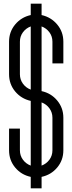

<svg xmlns="http://www.w3.org/2000/svg" viewBox="-20 -967 398 1055"><path d="M208.5 67.9H148.9V4.9Q96.7 -6.3 63.2 -46.6Q29.8 -86.9 29.8 -141.1V-260.3H89.4V-141.1Q89.4 -111.8 106 -89.4Q122.6 -66.9 148.9 -57.1V-412.6Q96.7 -424.3 63.2 -464.6Q29.8 -504.9 29.8 -559.1V-737.8Q29.8 -792 63.2 -832.3Q96.7 -872.6 148.9 -884.3V-946.8H208.5V-884.3Q260.7 -872.6 294.4 -832.3Q328.1 -792 328.1 -737.8V-618.7H268.1V-737.8Q268.1 -767.1 251.5 -789.6Q234.9 -812 208.5 -821.8V-466.3Q260.7 -455.1 294.4 -414.6Q328.1 -374 328.1 -320.3V-141.1Q328.1 -86.9 294.4 -46.6Q260.7 -6.3 208.5 4.9ZM148.9 -474.6V-821.8Q122.6 -812 106 -789.6Q89.4 -767.1 89.4 -737.8V-559.1Q89.4 -529.8 106 -507.1Q122.6 -484.4 148.9 -474.6ZM208.5 -57.1Q234.9 -66.9 251.5 -89.4Q268.1 -111.8 268.1 -141.1V-320.3Q268.1 -349.1 251.5 -371.8Q234.9 -394.5 208.5 -404.3Z"/></svg>

Font: Ignotum
Style: Regular
Weight: 400
Designer: GGBot
Version: 0.10